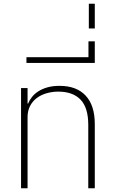

<svg xmlns="http://www.w3.org/2000/svg" viewBox="-20 -1011 612 1031"><path d="M93 -538H128V-455H131Q138 -473 152 -490.5Q166 -508 186.5 -521Q207 -534 235 -542Q263 -550 300 -550Q391 -550 440 -497.5Q489 -445 489 -345V0H454V-340Q454 -433 412.5 -476Q371 -519 293 -519Q261 -519 231 -510.5Q201 -502 178 -485Q155 -468 141.5 -442Q128 -416 128 -382V0H93Z M122 -704H455V-789H489V-673H122Z M457 -991H489V-858H457Z"/></svg>

Font: IBM Plex Sans Thai ExtLt
Style: Regular
Weight: 200
Designer: Mike Abbink, Paul van der Laan, Pieter van Rosmalen, Ben Mitchell, Mark Frömberg
Foundry: Bold Monday
Version: Version 1.2